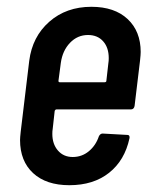

<svg xmlns="http://www.w3.org/2000/svg" viewBox="-20 -537 445 565"><path d="M365 -215H146Q143 -215 141 -211L135 -157Q134 -152 134 -143Q134 -113 150.5 -94Q167 -75 194 -75Q221 -75 241.5 -92Q262 -109 271 -136Q275 -144 282 -144L354 -140Q359 -140 360.5 -137Q362 -134 361 -130Q347 -65 301 -28.5Q255 8 184 8Q116 8 77.5 -27.5Q39 -63 39 -125Q39 -132 41 -150L66 -358Q75 -429 125 -473Q175 -517 249 -517Q317 -517 355.5 -481Q394 -445 394 -384Q394 -376 392 -358L376 -225Q374 -215 365 -215ZM159 -352 152 -299Q152 -295 156 -295H288Q290 -295 291.5 -296Q293 -297 293 -299L299 -352Q300 -357 300 -366Q300 -397 283.5 -415.5Q267 -434 239 -434Q208 -434 186 -411Q164 -388 159 -352Z"/></svg>

Font: Barlow Condensed Medium
Style: Italic
Weight: 500
Width: 3
Italic angle: -7°
Designer: Jeremy Tribby
Foundry: Tribby Type
Version: Version 1.408